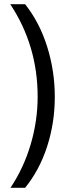

<svg xmlns="http://www.w3.org/2000/svg" viewBox="-20 -740 331 918"><path d="M242 -277Q242 -153 205.5 -40Q169 73 100 158H30Q93 64 126.5 -49Q160 -162 160 -278Q160 -522 29 -720H100Q169 -633 205.5 -517Q242 -401 242 -277Z"/></svg>

Font: Noto Sans Hebrew ExtraCondensed
Style: Regular
Weight: 400
Width: 2
Designer: Monotype Design Team
Foundry: Monotype Imaging Inc.
Version: Version 2.004; ttfautohint (v1.8.4.7-5d5b)